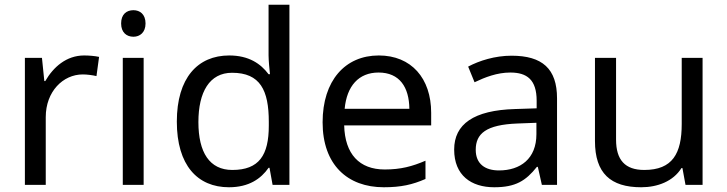

<svg xmlns="http://www.w3.org/2000/svg" viewBox="-20 -780 3069 810"><path d="M335 -546C260 -546 205 -497 171 -438H167L157 -536H85V0H173V-286C173 -394 246 -466 329 -466C347 -466 370 -463 387 -459L398 -540C380 -544 355 -546 335 -546Z M543 -737C514 -737 491 -720 491 -681C491 -643 514 -625 543 -625C570 -625 594 -643 594 -681C594 -720 570 -737 543 -737ZM586 -536H498V0H586Z M946 10C1030 10 1081 -26 1113 -72H1117L1130 0H1201V-760H1113V-546C1113 -526 1117 -484 1119 -467H1113C1080 -511 1030 -546 947 -546C814 -546 726 -451 726 -267C726 -83 813 10 946 10ZM960 -63C864 -63 817 -137 817 -265C817 -392 864 -473 959 -473C1078 -473 1114 -399 1114 -266V-250C1114 -125 1073 -63 960 -63Z M1578 -546C1436 -546 1341 -440 1341 -264C1341 -85 1446 10 1599 10C1672 10 1720 -1 1775 -25V-102C1719 -78 1671 -65 1603 -65C1496 -65 1435 -130 1432 -251H1799V-304C1799 -450 1715 -546 1578 -546ZM1577 -474C1666 -474 1706 -412 1707 -321H1434C1443 -417 1493 -474 1577 -474Z M2138 -545C2068 -545 2002 -524 1955 -499L1982 -433C2026 -454 2077 -474 2133 -474C2203 -474 2244 -444 2244 -355V-323L2153 -320C1978 -315 1896 -256 1896 -149C1896 -40 1968 10 2065 10C2155 10 2198 -17 2245 -76H2249L2266 0H2330V-365C2330 -490 2268 -545 2138 -545ZM2164 -259 2243 -262V-214C2243 -110 2175 -61 2085 -61C2027 -61 1987 -88 1987 -148C1987 -216 2030 -254 2164 -259Z M2944 -536H2856V-257C2856 -132 2817 -63 2698 -63C2617 -63 2579 -105 2579 -191V-536H2490V-185C2490 -49 2556 10 2685 10C2754 10 2820 -15 2855 -71H2859L2872 0H2944Z"/></svg>

Font: Noto Sans Bhaiksuki
Style: Regular
Weight: 400
Designer: Monotype Design Team
Foundry: Monotype Imaging Inc.
Version: Version 2.002